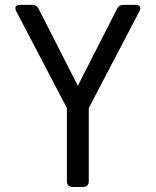

<svg xmlns="http://www.w3.org/2000/svg" viewBox="-20 -752 626 772"><path d="M273.4 0Q249 0 249 -23.9V-317.4L43.9 -709.5Q42 -713.4 42 -719.7Q42 -732.4 60.5 -732.4H111.3Q127.4 -732.4 135.7 -715.8L293 -407.2L450.2 -715.8Q458.5 -732.4 474.6 -732.4H525.4Q543.9 -732.4 543.9 -719.7Q543.9 -713.4 542 -709.5L336.9 -317.4V-23.9Q336.9 0 312.5 0Z"/></svg>

Font: Simply Mono
Style: Book
Weight: 400
Designer: Wojciech Kalinowski "wmk69" (wmk69@o2.pl)
Foundry: Wojciech Kalinowski "wmk69" (wmk69@o2.pl)
Version: Version 1.0.0